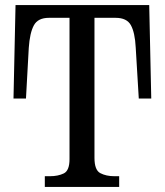

<svg xmlns="http://www.w3.org/2000/svg" viewBox="-20 -734 647 754"><path d="M156 0V-42H176Q208 -42 230.5 -53Q253 -64 253 -109V-664H172Q129 -664 113 -634.5Q97 -605 93 -546L82 -347H33L41 -714H566L574 -347H525L513 -547Q510 -606 494 -635Q478 -664 434 -664H351V-114Q351 -66 374 -54Q397 -42 429 -42H448V0Z"/></svg>

Font: Noto Serif SemiCondensed
Style: Regular
Weight: 400
Width: 4
Designer: Monotype Design Team
Foundry: Monotype Imaging Inc.
Version: Version 2.013